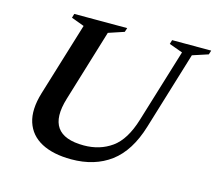

<svg xmlns="http://www.w3.org/2000/svg" viewBox="-98 -793 1045 927"><g transform="rotate(15 424.0 -329.0)"><path d="M234.5 -265Q174.5 -68.5 371.5 -68.5Q451.5 -68.5 510.8 -110.8Q570 -153 602 -258.5L714 -625L646.5 -649.5L652.5 -670H848L841.5 -649.5L763.5 -624L645 -235Q606 -106.5 526.5 -47.2Q447 12 330.5 12Q240 12 181.2 -19.2Q122.5 -50.5 103 -111Q83.5 -171.5 110 -259L222 -625.5L157.5 -649.5L163.5 -670H428L421.5 -649.5L343.5 -623.5Z"/></g></svg>

Font: Newsreader Text SemiBold
Style: Italic
Weight: 600
Italic angle: -17°
Designer: Hugues Gentile
Foundry: Production Type
Version: Version 1.001